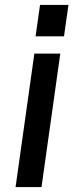

<svg xmlns="http://www.w3.org/2000/svg" viewBox="-20 -757 307 777"><path d="M224 -540 148 0H43L119 -540ZM257 -737 239 -610H124L142 -737Z"/></svg>

Font: Pathway Extreme 8pt Thin 12pt Medium
Style: Italic
Weight: 500
Italic angle: -8°
Version: Version 1.001;gftools[0.9.26]